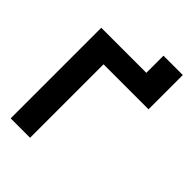

<svg xmlns="http://www.w3.org/2000/svg" viewBox="-245 -971 1083 1083"><g transform="rotate(45 296.5 -429.5)"><path d="M404.8 -859.4V-722.7H45.4V0H200.2V-585.9H559.1V-859.4Z"/></g></svg>

Font: Giphurs ExtraBold
Style: Regular
Weight: 800
Version: Version 1.000